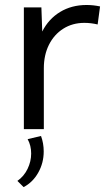

<svg xmlns="http://www.w3.org/2000/svg" viewBox="-20 -518 429 770"><path d="M155.8 0H75.7V-488.3H146L149.4 -391.6Q174.8 -441.9 220.9 -470Q267.1 -498 327.1 -498Q340.3 -498 354 -496.6Q367.7 -495.1 381.3 -492.2L371.6 -419.9Q344.7 -426.3 318.4 -426.3Q270.5 -426.3 233.6 -402.8Q196.8 -379.4 176.3 -338.4Q155.8 -297.4 155.8 -244.1ZM74.7 232.4 49.8 207.5Q76.2 189 90.6 159.2Q105 129.4 105 97.7Q105 65.4 90.8 40L144.5 27.3Q155.3 56.6 155.3 89.4Q155.3 135.3 133.5 174.1Q111.8 212.9 74.7 232.4Z"/></svg>

Font: Kumbh Sans
Style: Regular
Weight: 400
Version: Version 1.005